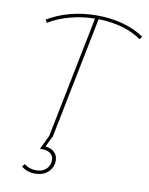

<svg xmlns="http://www.w3.org/2000/svg" viewBox="-98 -773 818 1056"><g transform="rotate(10 311.0 -245.0)"><path d="M610 -615Q515 -681 369 -684L232 0H212L349 -684Q278 -683 211 -665Q144 -647 92 -615L82 -631Q139 -666 209.5 -684.5Q280 -703 355 -703Q515 -703 622 -631ZM95 186 109 171Q134 194 174 194Q209 194 230 174.5Q251 155 251 124Q251 101 234.5 87.5Q218 74 189 74H175L213 -5H232L203 56Q235 59 253.5 77Q272 95 272 124Q272 162 244 187.5Q216 213 173 213Q123 213 95 186Z"/></g></svg>

Font: Montserrat Alternates Thin
Style: Italic
Weight: 250
Italic angle: -11.3°
Designer: Julieta Ulanovsky
Foundry: Julieta Ulanovsky
Version: Version 7.200